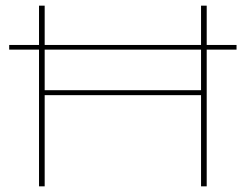

<svg xmlns="http://www.w3.org/2000/svg" viewBox="-20 -659 869 679"><path d="M12.5 -483.5V-500H816.5V-483.5ZM138 0H118V-639H138ZM711 0H691V-639H711ZM129.5 -340H702V-322.5H129.5Z"/></svg>

Font: Anek Latin Expanded Thin
Style: Regular
Weight: 250
Width: 7
Designer: Yesha Goshar
Foundry: Ek Type
Version: Version 1.003